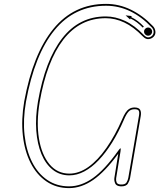

<svg xmlns="http://www.w3.org/2000/svg" viewBox="-20 -958 819 987"><path d="M335 9Q269 9 218.8 -25.2Q168.5 -59.5 137.5 -120.2Q106.5 -181 97.5 -262Q88.5 -343 104.5 -436.5Q149 -680.5 254.2 -809.2Q359.5 -938 525 -938Q592 -938 653 -908.2Q714 -878.5 766.5 -823.5Q777 -812.5 778.8 -796.5Q780.5 -780.5 770 -769.5Q760 -759 744.8 -757Q729.5 -755 714.5 -770.5Q666.5 -820 619.2 -842.2Q572 -864.5 523.5 -864.5Q391 -864.5 305.8 -754.5Q220.5 -644.5 184 -434Q166.5 -329.5 180.2 -246Q194 -162.5 234.2 -114Q274.5 -65.5 336.5 -65.5Q386.5 -65.5 434.8 -100Q483 -134.5 527.2 -197.8Q571.5 -261 608.5 -346Q616.5 -365 625 -378.2Q633.5 -391.5 644.8 -398.5Q656 -405.5 671.5 -405.5Q693.5 -405.5 700.2 -393.8Q707 -382 703.5 -362L648.5 -42Q646.5 -30 637.5 -14.5Q628.5 1 600.5 0Q577.5 -1.5 571.8 -15.8Q566 -30 568 -43.5L588 -168Q520 -75 459 -33Q398 9 335 9ZM335 0Q397.5 0 457.5 -42.5Q517.5 -85 586.5 -181.5Q596.5 -195.5 599.2 -195.8Q602 -196 599.5 -180L577 -41.5Q575.5 -30 579.5 -20.2Q583.5 -10.5 601 -9.5Q623.5 -8.5 630.5 -20.2Q637.5 -32 639.5 -43.5L694.5 -364Q697.5 -381 693.2 -388.8Q689 -396.5 671.5 -396.5Q651.5 -396.5 640 -383.2Q628.5 -370 617 -342.5Q589 -277.5 556.2 -225Q523.5 -172.5 487.5 -134.8Q451.5 -97 413.5 -76.8Q375.5 -56.5 336.5 -56.5Q287.5 -56.5 251 -85.5Q214.5 -114.5 193 -166.2Q171.5 -218 166.5 -286.8Q161.5 -355.5 175 -435Q212 -648 299.5 -760.8Q387 -873.5 523.5 -873.5Q573.5 -873.5 623 -850.5Q672.5 -827.5 721 -776.5Q733 -764.5 744.2 -766Q755.5 -767.5 763 -775.5Q770.5 -784 769.8 -796Q769 -808 760 -817Q708.5 -871.5 649.5 -900Q590.5 -928.5 525 -928.5Q363 -928.5 260.2 -802.8Q157.5 -677 113.5 -435Q97.5 -343 106.2 -263.8Q115 -184.5 144.8 -125.2Q174.5 -66 223 -33Q271.5 0 335 0ZM714 -816Q698 -832 684 -842.8Q670 -853.5 651 -863L648.5 -858L625.5 -879L657 -875.5L654.5 -870Q674 -860.5 688.8 -849.2Q703.5 -838 719.5 -821.5ZM741.5 -774.5Q733 -774.5 726.8 -780.8Q720.5 -787 720.5 -795.5Q720.5 -804 726.8 -810.2Q733 -816.5 741.5 -816.5Q750 -816.5 756 -810.2Q762 -804 762 -795.5Q762 -787 756 -780.8Q750 -774.5 741.5 -774.5Z"/></svg>

Font: Edu AU VIC WA NT Arrows
Style: Regular
Weight: 400
Designer: Tina and Corey Anderson, Eben Sorkin, Mirko Velimirovic
Foundry: Google for Education
Version: Version 1.001